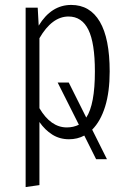

<svg xmlns="http://www.w3.org/2000/svg" viewBox="-20 -554 516 779"><path d="M354 -28 414 92H370L322 -4Q294 11 260 11Q222 11 192 -8Q162 -27 140 -59V197L84 205V-523H133L137 -450Q188 -534 269 -534Q345 -534 385 -466Q425 -398 425 -264Q425 -181 406.5 -121.5Q388 -62 354 -28ZM300 -48 214 -219H259L330 -77Q365 -130 365 -264Q365 -380 338.5 -433.5Q312 -487 258 -487Q191 -487 140 -399V-115Q186 -37 251 -37Q278 -37 300 -48Z"/></svg>

Font: Fira Sans Extra Condensed Light
Style: Regular
Weight: 300
Width: 1
Designer: Carrois Corporate & Edenspiekermann AG
Foundry: Carrois Corporate GbR & Edenspiekermann AG
Version: Version 4.203